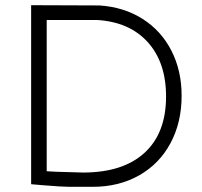

<svg xmlns="http://www.w3.org/2000/svg" viewBox="-20 -710 777 740"><path d="M680 -341Q680 -238 637 -158Q594 -78 516 -34Q438 10 338 10H281Q273 10 246.5 10Q220 10 147 4L100 0V-690L363 -689Q457 -683 529 -637.5Q601 -592 640.5 -515Q680 -438 680 -341ZM620 -338Q620 -470 549 -548Q478 -626 353 -633H160V-50L197 -48Q296 -45 300 -45Q454 -45 537 -121Q620 -197 620 -338Z"/></svg>

Font: Bellota Text
Style: Regular
Weight: 400
Designer: Kemie Guaida
Foundry: Kemie Guaida
Version: Version 4.001